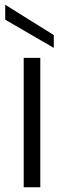

<svg xmlns="http://www.w3.org/2000/svg" viewBox="-20 -790 269 810"><path d="M150 -546V0H80V-546ZM207 -642V-588L2 -707V-770Z"/></svg>

Font: Poppins-Tabular Light
Style: Regular
Weight: 300
Designer: Ninad Kale (Devanagari), Jonny Pinhorn (Latin)
Foundry: Indian Type Foundry
Version: Version 4.004